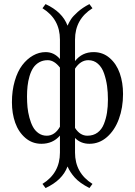

<svg xmlns="http://www.w3.org/2000/svg" viewBox="-20 -700 668 951"><path d="M211.4 -27.8Q251.5 -27.8 276.9 -72.3V-365.2Q248.5 -401.9 216.3 -401.9Q192.4 -401.9 174.1 -391.4Q155.8 -380.9 144.5 -363.8Q133.3 -346.7 126.2 -322.5Q119.1 -298.3 116.5 -273.9Q113.8 -249.5 113.8 -221.7Q113.8 -194.3 116.2 -168.9Q118.7 -143.6 125.7 -117.2Q132.8 -90.8 143.3 -71.5Q153.8 -52.2 171.4 -40Q189 -27.8 211.4 -27.8ZM417.5 -401.9Q378.9 -401.9 351.6 -359.9V-66.4Q376.5 -27.8 412.6 -27.8Q442.4 -27.8 463.1 -43.2Q483.9 -58.6 494.6 -85.7Q505.4 -112.8 510 -142.3Q514.6 -171.9 514.6 -207.5Q514.6 -242.7 510.3 -274.2Q505.9 -305.7 495.6 -335.9Q485.4 -366.2 465.3 -384Q445.3 -401.9 417.5 -401.9ZM351.6 55.7Q351.6 156.7 438 210.9L422.9 231.4Q374 206.1 350.3 179.4Q326.7 152.8 314.5 124.5Q289.1 192.9 205.6 231.4L190.4 210.9Q276.9 157.2 276.9 55.7V-28.3Q241.7 12.2 185.1 12.2Q139.6 12.2 105.7 -16.8Q71.8 -45.9 55.4 -92Q39.1 -138.2 39.1 -193.4Q39.1 -251 53 -298.8Q66.9 -346.7 90.3 -377.4Q113.8 -408.2 143.6 -425Q173.3 -441.9 206.1 -441.9Q248 -441.9 276.9 -407.7V-503.9Q276.9 -605.5 190.4 -659.2L205.6 -679.7Q289.1 -641.1 314.5 -572.8Q322.3 -590.3 331.8 -605Q341.3 -619.6 365 -640.9Q388.7 -662.1 422.9 -679.7L438 -659.2Q351.6 -605 351.6 -503.9V-397.5Q386.2 -441.9 443.8 -441.9Q489.7 -441.9 523.4 -412.6Q557.1 -383.3 573.2 -337.2Q589.4 -291 589.4 -234.4Q589.4 -166.5 568.8 -110.6Q548.3 -54.7 510 -21.2Q471.7 12.2 422.9 12.2Q379.9 12.2 351.6 -16.6Z"/></svg>

Font: Libertinage
Style: l
Weight: 400
Designer: OSP
Foundry: OSP
Version: Version 1.0; 2008; OFL relea